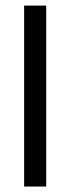

<svg xmlns="http://www.w3.org/2000/svg" viewBox="-20 -683 258 703"><path d="M68.3 0V-662.5H149.2V0Z"/></svg>

Font: Anek Gurmukhi Medium
Style: Regular
Weight: 500
Designer: Sarang Kulkarni (Gurmukhi), Yesha Goshar (Latin)
Foundry: Ek Type
Version: Version 1.003